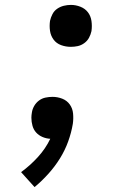

<svg xmlns="http://www.w3.org/2000/svg" viewBox="-20 -558 540 783"><path d="M269 -367Q248 -367 229 -374Q210 -381 198.5 -396.5Q187 -412 184 -432Q181 -452 184 -473Q187 -487 194 -500.5Q201 -514 213.5 -522.5Q226 -531 240.5 -534.5Q255 -538 269 -538Q289 -538 308 -530.5Q327 -523 338.5 -508Q350 -493 353 -472.5Q356 -452 353 -431Q350 -417 343 -404Q336 -391 323.5 -382Q311 -373 297 -370Q283 -367 269 -367ZM121 205 66 144Q103 117 134.5 82.5Q166 48 185 8Q168 7 153 0.5Q138 -6 127.5 -17.5Q117 -29 112.5 -45Q108 -61 108 -78Q108 -83 108.5 -88Q109 -93 110 -99Q112 -113 119.5 -126Q127 -139 139 -148Q151 -157 165.5 -160Q180 -163 194 -163Q215 -163 234 -155.5Q253 -148 264.5 -132Q276 -116 278 -95Q280 -74 277 -53Q271 -17 258 19Q245 55 224.5 88Q204 121 177.5 150.5Q151 180 121 205Z"/></svg>

Font: Iosevka Curly Medium Oblique
Style: Regular
Weight: 500
Italic angle: -9°
Monospace: yes
Designer: Belleve Invis
Foundry: Belleve Invis
Version: Version 11.1.0; ttfautohint (v1.8.3)